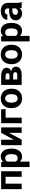

<svg xmlns="http://www.w3.org/2000/svg" viewBox="2061 -2639 781 4943"><g transform="rotate(-90 2451.5 -167.5)"><path d="M513.7 0H372.1V-414.1H195.3V0H54.2V-528.3H513.7Z M1097.2 -259.3Q1097.2 -137.2 1041.7 -63.7Q986.3 9.8 892.1 9.8Q812 9.8 762.7 -45.9V203.1H621.6V-528.3H752.4L757.3 -476.6Q808.6 -538.1 891.1 -538.1Q988.8 -538.1 1043 -465.8Q1097.2 -393.6 1097.2 -266.6ZM956.1 -269.5Q956.1 -343.3 929.9 -383.3Q903.8 -423.3 854 -423.3Q787.6 -423.3 762.7 -372.6V-156.2Q788.6 -104 855 -104Q956.1 -104 956.1 -269.5Z M1502.9 -528.3H1644V0H1502.9V-326.2L1326.2 0H1184.6V-528.3H1326.2V-202.6Z M2111.8 -414.1H1893.1V0H1752V-528.3H2111.8Z M2139.2 -269Q2139.2 -347.7 2169.4 -409.2Q2199.7 -470.7 2256.6 -504.4Q2313.5 -538.1 2388.7 -538.1Q2495.6 -538.1 2563.2 -472.7Q2630.9 -407.2 2638.7 -294.9L2639.6 -258.8Q2639.6 -137.2 2571.8 -63.7Q2503.9 9.8 2389.6 9.8Q2275.4 9.8 2207.3 -63.5Q2139.2 -136.7 2139.2 -262.7ZM2280.3 -258.8Q2280.3 -183.6 2308.6 -143.8Q2336.9 -104 2389.6 -104Q2440.9 -104 2469.7 -143.3Q2498.5 -182.6 2498.5 -269Q2498.5 -342.8 2469.7 -383.3Q2440.9 -423.8 2388.7 -423.8Q2336.9 -423.8 2308.6 -383.5Q2280.3 -343.3 2280.3 -258.8Z M2735.8 0V-528.3H2956.5Q3064.5 -528.3 3122.1 -490.2Q3179.7 -452.1 3179.7 -380.9Q3179.7 -344.2 3155.5 -315.2Q3131.3 -286.1 3085 -270.5Q3141.6 -259.8 3174.1 -228.3Q3206.5 -196.8 3206.5 -150.9Q3206.5 -77.1 3151.1 -38.6Q3095.7 0 2990.2 0ZM2877 -219.2V-112.8H2990.7Q3065.4 -112.8 3065.4 -165Q3065.4 -218.3 2994.1 -219.2ZM2877 -314H2964.4Q3038.6 -314.9 3038.6 -361.8Q3038.6 -390.6 3018.3 -402.8Q2998 -415 2956.5 -415H2877Z M3270.5 -269Q3270.5 -347.7 3300.8 -409.2Q3331.1 -470.7 3387.9 -504.4Q3444.8 -538.1 3520 -538.1Q3627 -538.1 3694.6 -472.7Q3762.2 -407.2 3770 -294.9L3771 -258.8Q3771 -137.2 3703.1 -63.7Q3635.3 9.8 3521 9.8Q3406.7 9.8 3338.6 -63.5Q3270.5 -136.7 3270.5 -262.7ZM3411.6 -258.8Q3411.6 -183.6 3439.9 -143.8Q3468.3 -104 3521 -104Q3572.3 -104 3601.1 -143.3Q3629.9 -182.6 3629.9 -269Q3629.9 -342.8 3601.1 -383.3Q3572.3 -423.8 3520 -423.8Q3468.3 -423.8 3439.9 -383.5Q3411.6 -343.3 3411.6 -258.8Z M4333.5 -259.3Q4333.5 -137.2 4278.1 -63.7Q4222.7 9.8 4128.4 9.8Q4048.3 9.8 3999 -45.9V203.1H3857.9V-528.3H3988.8L3993.7 -476.6Q4044.9 -538.1 4127.4 -538.1Q4225.1 -538.1 4279.3 -465.8Q4333.5 -393.6 4333.5 -266.6ZM4192.4 -269.5Q4192.4 -343.3 4166.3 -383.3Q4140.1 -423.3 4090.3 -423.3Q4023.9 -423.3 3999 -372.6V-156.2Q4024.9 -104 4091.3 -104Q4192.4 -104 4192.4 -269.5Z M4727.1 0Q4717.3 -19 4712.9 -47.4Q4661.6 9.8 4579.6 9.8Q4502 9.8 4450.9 -35.2Q4399.9 -80.1 4399.9 -148.4Q4399.9 -232.4 4462.2 -277.3Q4524.4 -322.3 4642.1 -322.8H4707V-353Q4707 -389.6 4688.2 -411.6Q4669.4 -433.6 4628.9 -433.6Q4593.3 -433.6 4573 -416.5Q4552.7 -399.4 4552.7 -369.6H4411.6Q4411.6 -415.5 4439.9 -454.6Q4468.3 -493.7 4520 -515.9Q4571.8 -538.1 4636.2 -538.1Q4733.9 -538.1 4791.3 -489Q4848.6 -439.9 4848.6 -351.1V-122.1Q4849.1 -46.9 4869.6 -8.3V0ZM4610.4 -98.1Q4641.6 -98.1 4668 -112.1Q4694.3 -126 4707 -149.4V-240.2H4654.3Q4548.3 -240.2 4541.5 -167L4541 -158.7Q4541 -132.3 4559.6 -115.2Q4578.1 -98.1 4610.4 -98.1Z"/></g></svg>

Font: SteelSelectRoboto
Style: Roboto-Bold
Weight: 700
Designer: Google
Version: Version 2.137; 2017